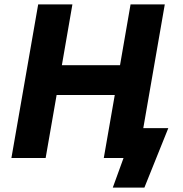

<svg xmlns="http://www.w3.org/2000/svg" viewBox="-20 -720 832 875"><path d="M575 -700 527 -423H262L310 -700H154L32 0H188L238 -287H503L453 0H543L494 135H638L747 -136H633L731 -700Z"/></svg>

Font: Fixel Display
Style: Bold Italic
Weight: 700
Italic angle: -10°
Designer: AlfaBravo + MacPaw
Foundry: Kyrylo Tkachov, Marchela Mozhyna, Serhii Makarenko, Maria Weinstein, Zakhar Kryvoshyya
Version: Version 1.210;Glyphs 3.2 (3217)